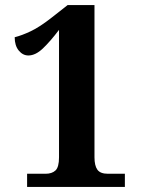

<svg xmlns="http://www.w3.org/2000/svg" viewBox="-20 -738 561 758"><path d="M87 0V-52H160Q185 -52 199 -65Q213 -78 213 -117V-620Q178 -574 149 -546.5Q120 -519 92 -519Q70 -519 54 -538.5Q38 -558 38 -591Q66 -598 101 -614.5Q136 -631 182 -667L247 -718H353V-117Q353 -84 364.5 -68Q376 -52 406 -52H473V0Z"/></svg>

Font: Noto Serif Thai SemiCondensed
Style: Bold
Weight: 700
Width: 4
Designer: Monotype Design Team
Foundry: Monotype Imaging Inc.
Version: Version 2.002; ttfautohint (v1.8.4.7-5d5b)